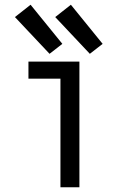

<svg xmlns="http://www.w3.org/2000/svg" viewBox="-20 -790 540 810"><path d="M235 0H315V-530H100V-458H235ZM359 -563 413 -605 279 -770 213 -718ZM189 -563 243 -605 109 -770 43 -718Z"/></svg>

Font: Iosevka SS09
Style: Regular
Weight: 400
Monospace: yes
Designer: Belleve Invis
Foundry: Belleve Invis
Version: Version 5.2.1; ttfautohint (v1.8.3)